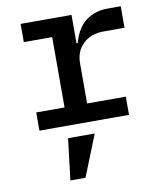

<svg xmlns="http://www.w3.org/2000/svg" viewBox="-86 -585 772 914"><g transform="rotate(-10 300.0 -128.5)"><path d="M204 59H333L253 259H180ZM76 -88H213V-428H76V-516H322V-379H328Q335 -406 348 -431Q361 -456 381 -474.5Q401 -493 430 -504.5Q459 -516 498 -516H560V-412H458Q398 -412 360 -376.5Q322 -341 322 -281V-88H509V0H76Z"/></g></svg>

Font: IBM Plaex Mono Medium
Style: Regular
Weight: 500
Designer: Mike Abbink, Paul van der Laan, Pieter van Rosmalen
Foundry: Bold Monday
Version: Version 2.003